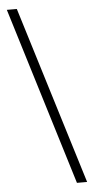

<svg xmlns="http://www.w3.org/2000/svg" viewBox="-63 -820 506 1034"><g transform="rotate(-5 190.0 -303.5)"><path d="M365 177 69 -784H15L310 177Z"/></g></svg>

Font: Noto Serif CJK SC SemiBold
Style: Regular
Weight: 600
Designer: Ryoko NISHIZUKA 西塚涼子 (kana & ideographs); Frank Grießhammer (Latin, Greek & Cyrillic); Wenlong ZHANG 张文龙 (bopomofo); San
Foundry: Adobe
Version: Version 2.001;hotconv 1.1.0;makeotfexe 2.6.0